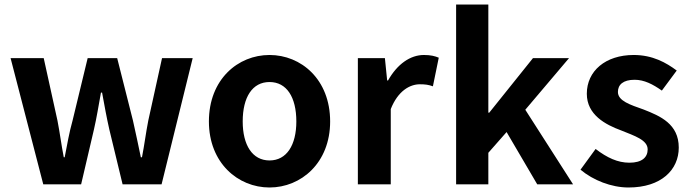

<svg xmlns="http://www.w3.org/2000/svg" viewBox="-20 -818 3065 852"><path d="M235 -283 174 -560H27L172 0H340L397 -244C409 -296 417 -347 428 -407H433C444 -347 453 -297 465 -244L524 0H697L835 -560H699L638 -283C627 -227 621 -176 610 -120H605C593 -176 583 -227 570 -283L500 -560H369L302 -283C287 -230 278 -176 267 -120H263C252 -176 246 -227 235 -283Z M1176 14C1316 14 1445 -95 1445 -279C1445 -466 1316 -574 1176 -574C1036 -574 907 -466 907 -279C907 -95 1036 14 1176 14ZM1176 -106C1100 -106 1057 -174 1057 -279C1057 -387 1100 -454 1176 -454C1252 -454 1295 -387 1295 -279C1295 -174 1252 -106 1176 -106Z M1688 -560H1568V0H1714V-334C1746 -415 1799 -444 1843 -444C1866 -444 1882 -442 1901 -435L1927 -562C1910 -569 1892 -574 1861 -574C1801 -574 1743 -534 1702 -461H1698Z M2147 -798H2004V0H2147V-140L2228 -232L2364 0H2523L2311 -331L2505 -560H2345L2151 -318H2147Z M2769 14C2915 14 2992 -65 2992 -163C2992 -268 2910 -303 2836 -332C2777 -353 2722 -370 2722 -410C2722 -442 2745 -464 2796 -464C2839 -464 2877 -444 2917 -416L2983 -505C2936 -540 2876 -574 2792 -574C2667 -574 2584 -503 2584 -402C2584 -309 2666 -265 2737 -239C2796 -215 2854 -197 2854 -155C2854 -120 2829 -96 2773 -96C2721 -96 2674 -118 2623 -157L2556 -65C2612 -18 2693 14 2769 14Z"/></svg>

Font: Bithumb Trading Sans Bold
Style: Bold
Weight: 700
Designer: Ham Hyungwon
Foundry: Bithumb
Version: Version 0.500;FEAKit 1.0